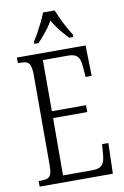

<svg xmlns="http://www.w3.org/2000/svg" viewBox="-100 -988 677 1046"><g transform="rotate(-10 238.0 -465.5)"><path d="M32 0V-31H49Q70 -31 82.5 -36.5Q95 -42 100.5 -58.5Q106 -75 106 -107V-604Q106 -638 100 -655Q94 -672 81.5 -677.5Q69 -683 49 -683H32V-714H412L416 -545H382L379 -590Q377 -621 371 -640Q365 -659 350 -667.5Q335 -676 306 -676H169V-393H358V-355H169L168 -38H329Q358 -38 373 -46.5Q388 -55 394.5 -72Q401 -89 403 -115L407 -169H442L437 0ZM139 -784Q152 -803 166 -829Q180 -855 193.5 -882Q207 -909 215 -931H279Q288 -909 300.5 -882Q313 -855 327.5 -829Q342 -803 354 -784V-771H331Q315 -789 300 -806Q285 -823 272 -841.5Q259 -860 247 -881Q235 -860 221.5 -841.5Q208 -823 193 -806Q178 -789 162 -771H139Z"/></g></svg>

Font: Noto Serif Khmer ExtraCondensed Light
Style: Regular
Weight: 300
Width: 2
Designer: Danh Hong and the Monotype Design Team
Foundry: Monotype Imaging Inc.
Version: Version 2.004